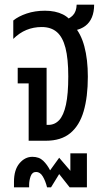

<svg xmlns="http://www.w3.org/2000/svg" viewBox="-20 -604 457 824"><path d="M103 0V-246H56V-313H180V-68H187Q215 -68 234 -88.5Q253 -109 263 -154.5Q273 -200 273 -276Q273 -352 261 -398.5Q249 -445 224 -466.5Q199 -488 159 -488Q124 -488 93.5 -475.5Q63 -463 37 -437V-516Q59 -534 94.5 -546Q130 -558 173 -558Q218 -558 250 -542Q282 -526 296 -494Q327 -461 342 -405Q357 -349 357 -275Q357 -188 339 -126.5Q321 -65 281.5 -32.5Q242 0 177 0ZM40 200V176Q40 125 63.5 97Q87 69 119 69Q148 69 165.5 86Q183 103 195 127L234 73L294 143L282 148V54H353V200H279L234 143L199 200H182Q175 172 163.5 153Q152 134 135 134Q118 134 111.5 152.5Q105 171 105 190V200ZM302 -474 257 -519Q277 -522 292.5 -538Q308 -554 309 -584H384Q384 -553 374.5 -530Q365 -507 346.5 -493Q328 -479 302 -474Z"/></svg>

Font: Noto Sans Thai ExtraCondensed
Style: Regular
Weight: 400
Width: 2
Designer: Monotype Design Team
Foundry: Monotype Imaging Inc.
Version: Version 2.002